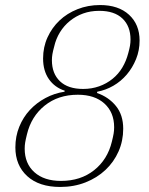

<svg xmlns="http://www.w3.org/2000/svg" viewBox="-20 -730 590 762"><path d="M219 12Q135 12 88 -31Q41 -74 41 -145Q41 -189 56.5 -227Q72 -265 98.5 -293.5Q125 -322 160.5 -341Q196 -360 236 -366L237 -370Q197 -383 174 -416Q151 -449 151 -498Q151 -543 168.5 -581.5Q186 -620 216 -648.5Q246 -677 287.5 -693.5Q329 -710 377 -710Q450 -710 492 -671.5Q534 -633 534 -569Q534 -530 520 -495.5Q506 -461 483 -434Q460 -407 429.5 -389.5Q399 -372 366 -366L365 -361Q411 -345 440 -309.5Q469 -274 469 -219Q469 -171 450.5 -129Q432 -87 398.5 -55.5Q365 -24 319 -6Q273 12 219 12ZM222 -12Q300 -12 353.5 -54.5Q407 -97 424 -168Q429 -188 431 -200Q433 -212 433 -225Q433 -284 394.5 -319Q356 -354 289 -354Q211 -354 157.5 -311Q104 -268 87 -197Q82 -177 80 -165Q78 -153 78 -140Q78 -81 116.5 -46.5Q155 -12 222 -12ZM310 -377Q344 -377 373.5 -387.5Q403 -398 426.5 -417Q450 -436 465.5 -462Q481 -488 489 -519Q494 -537 496 -549Q498 -561 498 -573Q498 -626 466 -656.5Q434 -687 374 -687Q339 -687 310 -676.5Q281 -666 257.5 -647Q234 -628 218 -602Q202 -576 195 -545Q190 -527 188 -515Q186 -503 186 -491Q186 -438 218 -407.5Q250 -377 310 -377Z"/></svg>

Font: IBM Plex Serif ExtLt
Style: Italic
Weight: 200
Italic angle: -14°
Designer: Mike Abbink, Paul van der Laan, Pieter van Rosmalen
Foundry: Bold Monday
Version: Version 3.001